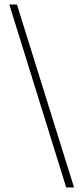

<svg xmlns="http://www.w3.org/2000/svg" viewBox="-20 -772 362 844"><path d="M305.5 52H271L21 -752H54.5Z"/></svg>

Font: Imbue 10pt Light
Style: Regular
Weight: 300
Designer: Tyler Finck
Foundry: Etcetera Type Company
Version: Version 1.102; ttfautohint (v1.8.3)